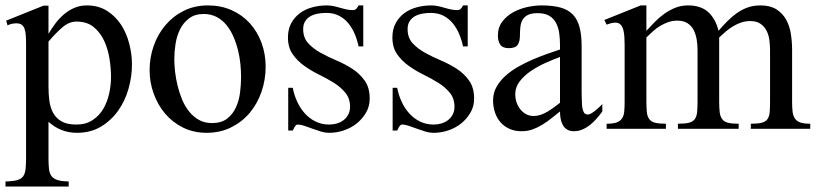

<svg xmlns="http://www.w3.org/2000/svg" viewBox="-25 -471 2986 702"><path d="M457.5 -235.4Q457.5 -190.9 444.8 -146.2Q432.1 -101.6 406.7 -65.9Q381.3 -30.3 343.8 -7.8Q306.2 14.6 255.9 14.6Q226.6 14.6 200.2 4.4Q173.8 -5.9 152.3 -25.9V107.9Q152.3 131.8 154.3 147.7Q156.2 163.6 163.6 173.1Q170.9 182.6 185.3 187.3Q199.7 191.9 226.1 192.4V210.9H-4.9V192.4Q22 191.9 37.1 187.7Q52.2 183.6 59.3 174.1Q66.4 164.6 68.4 147.9Q70.3 131.3 70.3 105.5V-309.1Q70.3 -326.7 69.3 -341.1Q68.4 -355.5 64.9 -365.2Q61.5 -375 54.4 -380.4Q47.4 -385.7 34.7 -385.7Q17.6 -385.7 2.4 -378.4L-2.4 -395.5L133.8 -450.2H152.3V-347.2Q163.6 -366.7 177.7 -385.5Q191.9 -404.3 209.2 -418.9Q226.6 -433.6 247.3 -442.4Q268.1 -451.2 292.5 -451.2Q335 -451.2 366.5 -431.2Q397.9 -411.1 418 -380.1Q438 -349.1 447.8 -310.5Q457.5 -272 457.5 -235.4ZM380.9 -189.9Q380.9 -220.2 375.5 -255.4Q370.1 -290.5 356.2 -321Q342.3 -351.6 317.9 -371.8Q293.5 -392.1 254.4 -392.1Q227.5 -392.1 202.6 -370.6Q177.7 -349.1 152.3 -318.8V-154.8Q152.3 -127.4 155.5 -102.5Q158.7 -77.6 169.4 -58.1Q180.2 -38.6 200.2 -27.1Q220.2 -15.6 254.4 -15.6Q289.1 -15.6 313.7 -32Q338.4 -48.3 353 -73.7Q367.7 -99.1 374.3 -129.9Q380.9 -160.6 380.9 -189.9Z M946.3 -227.1Q946.3 -179.7 931.2 -135.7Q916 -91.8 888.2 -58.6Q860.4 -25.4 820.3 -5.4Q780.3 14.6 730.5 14.6Q683.1 14.6 644.5 -4.4Q606 -23.4 578.9 -55.4Q551.8 -87.4 536.9 -128.7Q522 -169.9 522 -214.4Q522 -260.7 536.9 -303.2Q551.8 -345.7 579.8 -378.9Q607.9 -412.1 647.2 -431.6Q686.5 -451.2 735.4 -451.2Q782.7 -451.2 821.8 -433.8Q860.8 -416.5 888.4 -386Q916 -355.5 931.2 -314.5Q946.3 -273.4 946.3 -227.1ZM856.4 -189.9Q856.4 -210.9 854 -236.3Q851.6 -261.7 845.2 -287.4Q838.9 -313 828.6 -336.7Q818.4 -360.4 803.2 -379.2Q788.1 -397.9 767.1 -408.9Q746.1 -419.9 719.7 -419.9Q687.5 -419.9 666.3 -403.8Q645 -387.7 633.1 -363.3Q621.1 -338.9 616.7 -309.8Q612.3 -280.8 612.3 -254.4Q612.3 -233.4 615.2 -208Q618.2 -182.6 624.5 -156.7Q630.9 -130.9 641.1 -106.4Q651.4 -82 666.7 -63Q682.1 -43.9 702.6 -32.5Q723.1 -21 750 -21Q784.2 -21 805.2 -37.1Q826.2 -53.2 837.6 -78.4Q849.1 -103.5 852.8 -133.3Q856.4 -163.1 856.4 -189.9Z M1326.7 -110.4Q1326.7 -82 1313.2 -59.1Q1299.8 -36.1 1279.1 -19.5Q1258.3 -2.9 1231.9 5.9Q1205.6 14.6 1179.2 14.6Q1164.1 14.6 1147.9 9.8Q1131.8 4.9 1116.7 -0.7Q1101.6 -6.3 1087.9 -11Q1074.2 -15.6 1062.5 -15.6Q1059.6 -15.6 1056.9 -12.9Q1054.2 -10.3 1052 -6.6Q1049.8 -2.9 1048.3 0.7Q1046.9 4.4 1045.4 6.3H1028.8V-149.9H1045.4Q1050.3 -124 1061.3 -99.9Q1072.3 -75.7 1089.1 -56.9Q1106 -38.1 1128.4 -26.9Q1150.9 -15.6 1179.2 -15.6Q1193.8 -15.6 1207.5 -19.8Q1221.2 -23.9 1231.7 -32.2Q1242.2 -40.5 1248.5 -52.7Q1254.9 -64.9 1254.9 -80.6Q1254.9 -110.8 1238 -131.6Q1221.2 -152.3 1195.8 -168.2Q1170.4 -184.1 1141.4 -198.2Q1112.3 -212.4 1086.9 -230.7Q1061.5 -249 1044.7 -273.4Q1027.8 -297.9 1027.8 -334Q1027.8 -364.3 1039.8 -386.2Q1051.8 -408.2 1071.5 -422.9Q1091.3 -437.5 1116.9 -444.3Q1142.6 -451.2 1169.4 -451.2Q1182.1 -451.2 1194.1 -448.7Q1206.1 -446.3 1218 -442.6Q1230 -439 1241.9 -436.5Q1253.9 -434.1 1265.6 -434.1Q1273.4 -434.1 1278.1 -439.2Q1282.7 -444.3 1286.1 -451.2H1303.2V-301.3H1286.1Q1281.2 -324.7 1272 -346.7Q1262.7 -368.7 1248.8 -385.7Q1234.9 -402.8 1214.8 -413.3Q1194.8 -423.8 1168 -423.8Q1153.8 -423.8 1138.9 -421.4Q1124 -418.9 1111.8 -412.6Q1099.6 -406.2 1091.6 -394.5Q1083.5 -382.8 1083.5 -364.7Q1083.5 -333 1101.6 -313.2Q1119.6 -293.5 1146.7 -278.3Q1173.8 -263.2 1205.1 -250Q1236.3 -236.8 1263.4 -219.2Q1290.5 -201.7 1308.6 -176Q1326.7 -150.4 1326.7 -110.4Z M1708.5 -110.4Q1708.5 -82 1695.1 -59.1Q1681.6 -36.1 1660.9 -19.5Q1640.1 -2.9 1613.8 5.9Q1587.4 14.6 1561 14.6Q1545.9 14.6 1529.8 9.8Q1513.7 4.9 1498.5 -0.7Q1483.4 -6.3 1469.7 -11Q1456.1 -15.6 1444.3 -15.6Q1441.4 -15.6 1438.7 -12.9Q1436 -10.3 1433.8 -6.6Q1431.6 -2.9 1430.2 0.7Q1428.7 4.4 1427.2 6.3H1410.6V-149.9H1427.2Q1432.1 -124 1443.1 -99.9Q1454.1 -75.7 1470.9 -56.9Q1487.8 -38.1 1510.3 -26.9Q1532.7 -15.6 1561 -15.6Q1575.7 -15.6 1589.4 -19.8Q1603 -23.9 1613.5 -32.2Q1624 -40.5 1630.4 -52.7Q1636.7 -64.9 1636.7 -80.6Q1636.7 -110.8 1619.9 -131.6Q1603 -152.3 1577.6 -168.2Q1552.2 -184.1 1523.2 -198.2Q1494.1 -212.4 1468.8 -230.7Q1443.4 -249 1426.5 -273.4Q1409.7 -297.9 1409.7 -334Q1409.7 -364.3 1421.6 -386.2Q1433.6 -408.2 1453.4 -422.9Q1473.1 -437.5 1498.8 -444.3Q1524.4 -451.2 1551.3 -451.2Q1564 -451.2 1575.9 -448.7Q1587.9 -446.3 1599.9 -442.6Q1611.8 -439 1623.8 -436.5Q1635.7 -434.1 1647.5 -434.1Q1655.3 -434.1 1659.9 -439.2Q1664.6 -444.3 1668 -451.2H1685.1V-301.3H1668Q1663.1 -324.7 1653.8 -346.7Q1644.5 -368.7 1630.6 -385.7Q1616.7 -402.8 1596.7 -413.3Q1576.7 -423.8 1549.8 -423.8Q1535.6 -423.8 1520.8 -421.4Q1505.9 -418.9 1493.7 -412.6Q1481.4 -406.2 1473.4 -394.5Q1465.3 -382.8 1465.3 -364.7Q1465.3 -333 1483.4 -313.2Q1501.5 -293.5 1528.6 -278.3Q1555.7 -263.2 1586.9 -250Q1618.2 -236.8 1645.3 -219.2Q1672.4 -201.7 1690.4 -176Q1708.5 -150.4 1708.5 -110.4Z M2177.2 -63.5Q2168.5 -51.3 2157.2 -38.3Q2146 -25.4 2133.1 -14.9Q2120.1 -4.4 2105 2.2Q2089.8 8.8 2073.2 8.8Q2058.1 8.8 2048.1 2.4Q2038.1 -3.9 2032.5 -14.4Q2026.9 -24.9 2024.7 -37.6Q2022.5 -50.3 2022.5 -63.5Q2006.8 -50.8 1990.7 -38.1Q1974.6 -25.4 1957.5 -14.9Q1940.4 -4.4 1922.1 2.2Q1903.8 8.8 1882.3 8.8Q1857.4 8.8 1838.1 0.2Q1818.8 -8.3 1805.4 -23.4Q1792 -38.6 1784.9 -59.3Q1777.8 -80.1 1777.8 -104Q1777.8 -130.9 1790.3 -153.1Q1802.7 -175.3 1823 -193.6Q1843.3 -211.9 1869.4 -226.8Q1895.5 -241.7 1922.9 -253.4Q1950.2 -265.1 1976.1 -274.2Q2002 -283.2 2022.5 -290V-307.6Q2022.5 -329.6 2019.5 -350.3Q2016.6 -371.1 2007.8 -387.5Q1999 -403.8 1983.2 -413.3Q1967.3 -422.9 1940.4 -422.9Q1918.5 -422.9 1905.8 -416.7Q1893.1 -410.6 1886.2 -399.4Q1879.4 -388.2 1877.7 -373.3Q1876 -358.4 1876 -340.8Q1876 -319.3 1867.7 -307.1Q1859.4 -294.9 1835 -294.9Q1813 -294.9 1804.2 -307.6Q1795.4 -320.3 1795.4 -340.8Q1795.4 -370.6 1811.3 -391.6Q1827.1 -412.6 1850.8 -425.8Q1874.5 -439 1902.3 -445.1Q1930.2 -451.2 1955.1 -451.2Q1996.1 -451.2 2024.4 -443.4Q2052.7 -435.5 2069.8 -417.5Q2086.9 -399.4 2094.2 -370.8Q2101.6 -342.3 2101.6 -301.3V-152.3Q2101.6 -143.1 2101.6 -132.1Q2101.6 -121.1 2102.1 -110.6Q2102.5 -100.1 2102.8 -91.1Q2103 -82 2104.5 -75.7Q2106 -66.9 2110.1 -59.6Q2114.3 -52.2 2125 -52.2Q2129.9 -52.2 2137.7 -56.9Q2145.5 -61.5 2153.1 -67.9Q2160.6 -74.2 2167.5 -80.6Q2174.3 -86.9 2177.2 -90.8ZM2022.5 -262.7Q1998.5 -253.9 1970 -241.2Q1941.4 -228.5 1916.5 -211.7Q1891.6 -194.8 1875.2 -173.6Q1858.9 -152.3 1858.9 -126.5Q1858.9 -111.8 1863.3 -97.9Q1867.7 -84 1876.5 -72.5Q1885.3 -61 1897.7 -54Q1910.2 -46.9 1926.8 -46.9Q1939.5 -46.9 1952.1 -51.3Q1964.8 -55.7 1977.1 -63Q1989.3 -70.3 2001 -78.9Q2012.7 -87.4 2022.5 -95.2Z M2720.2 0V-18.6Q2745.6 -18.6 2760 -22.2Q2774.4 -25.9 2781 -35.4Q2787.6 -44.9 2789.1 -60.5Q2790.5 -76.2 2790.5 -99.1V-288.6Q2790.5 -307.1 2787.8 -325.9Q2785.2 -344.7 2777.1 -359.9Q2769 -375 2754.9 -384.5Q2740.7 -394 2717.8 -394Q2701.2 -394 2685.5 -388.9Q2669.9 -383.8 2655.8 -375.2Q2641.6 -366.7 2628.9 -356Q2616.2 -345.2 2604.5 -334V-99.1Q2604.5 -76.2 2606.4 -60.5Q2608.4 -44.9 2615.5 -35.4Q2622.6 -25.9 2636.7 -22.2Q2650.9 -18.6 2675.8 -18.6V0H2453.6V-18.6Q2479.5 -18.6 2493.9 -22.2Q2508.3 -25.9 2515.1 -35.2Q2522 -44.4 2523.7 -60.1Q2525.4 -75.7 2525.4 -99.1V-288.6Q2525.4 -307.6 2522.2 -326.7Q2519 -345.7 2511.2 -361.1Q2503.4 -376.5 2488.8 -386Q2474.1 -395.5 2451.2 -395.5Q2434.1 -395.5 2418.5 -390.1Q2402.8 -384.8 2388.7 -376.2Q2374.5 -367.7 2362.1 -356.4Q2349.6 -345.2 2338.4 -334V-99.1Q2338.4 -76.2 2340.1 -60.5Q2341.8 -44.9 2348.9 -35.4Q2356 -25.9 2370.6 -22.2Q2385.3 -18.6 2409.7 -18.6V0H2192.9V-18.6Q2216.3 -18.6 2229.2 -23.2Q2242.2 -27.8 2249 -37.6Q2255.9 -47.4 2257.3 -62.7Q2258.8 -78.1 2258.8 -99.1V-308.6Q2258.8 -323.2 2257.8 -337.4Q2256.8 -351.6 2253.7 -363Q2250.5 -374.5 2243.7 -381.3Q2236.8 -388.2 2225.1 -388.2Q2216.8 -388.2 2208.5 -386Q2200.2 -383.8 2192.9 -380.9L2184.6 -397.9L2317.4 -451.2H2338.4V-358.4Q2353.5 -375 2369.9 -391.6Q2386.2 -408.2 2405 -421.4Q2423.8 -434.6 2444.8 -442.9Q2465.8 -451.2 2490.7 -451.2Q2537.6 -451.2 2564.5 -426.8Q2591.3 -402.3 2602.1 -358.4Q2617.2 -376 2633.5 -392.6Q2649.9 -409.2 2668.2 -422.4Q2686.5 -435.5 2707.8 -443.4Q2729 -451.2 2755.4 -451.2Q2791 -451.2 2813.5 -437Q2835.9 -422.9 2848.9 -399.9Q2861.8 -377 2866.5 -347.9Q2871.1 -318.8 2871.1 -288.6V-99.1Q2871.1 -78.6 2872.8 -63.5Q2874.5 -48.3 2881.1 -38.1Q2887.7 -27.8 2901.1 -23.2Q2914.6 -18.6 2937.5 -18.6V0Z"/></svg>

Font: Kitab
Style: Regular
Weight: 400
Designer: SIL International
Foundry: Khaled Hosny
Version: Version 1.000